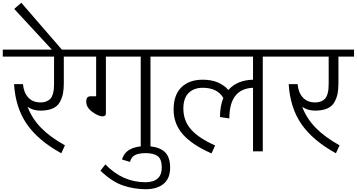

<svg xmlns="http://www.w3.org/2000/svg" viewBox="-30 -1086 2561 1378"><path d="M-10 -680H358V-490Q358 -466 356.5 -448.5Q355 -431 349.5 -411.5Q344 -392 333.5 -379.5Q323 -367 304.5 -359Q286 -351 260 -351Q205 -351 172.5 -386.5Q140 -422 135 -482H71Q81 -314 162 -196Q243 -78 410 14L436 -43Q330 -102 265 -168.5Q200 -235 168 -319Q208 -292 259 -292Q313 -292 348 -307.5Q383 -323 399.5 -353.5Q416 -384 422 -415Q428 -446 428 -490V-680H540V-730H-10Z M414 -730 123 -1066 72 -1022 342 -730Z M520 -680H660V-395H622Q605 -395 597 -386.5Q589 -378 589 -357Q589 -314 633 -282.5Q677 -251 707 -251Q730 -251 730 -272V-680H980V0H1050V-680H1175V-730H520Z M903 76Q912 40 940 26.5Q968 13 1015 13Q1073 13 1102 34.5Q1131 56 1131 117Q1131 220 1015 222Q850 222 726 94L691 139Q773 218 852.5 245Q932 272 1015 272Q1097 272 1144 233.5Q1191 195 1191 117Q1191 34 1145.5 -1.5Q1100 -37 1015 -37Q873 -37 846 59Z M1155 -680H1786V-514Q1671 -511 1609 -440Q1544 -514 1425 -514Q1328 -514 1272 -459.5Q1216 -405 1216 -300Q1216 -196 1283.5 -120.5Q1351 -45 1488 15L1514 -42Q1397 -94 1341.5 -156.5Q1286 -219 1286 -307Q1286 -381 1323.5 -418.5Q1361 -456 1425 -456Q1530 -456 1573 -383Q1549 -326 1549 -246L1616 -236Q1616 -449 1786 -456V0H1856V-680H1981V-730H1155Z M1961 -680H2329V-490Q2329 -466 2327.5 -448.5Q2326 -431 2320.5 -411.5Q2315 -392 2304.5 -379.5Q2294 -367 2275.5 -359Q2257 -351 2231 -351Q2176 -351 2143.5 -386.5Q2111 -422 2106 -482H2042Q2052 -314 2133 -196Q2214 -78 2381 14L2407 -43Q2301 -102 2236 -168.5Q2171 -235 2139 -319Q2179 -292 2230 -292Q2284 -292 2319 -307.5Q2354 -323 2370.5 -353.5Q2387 -384 2393 -415Q2399 -446 2399 -490V-680H2511V-730H1961Z"/></svg>

Font: Glegoo
Style: Regular
Weight: 400
Version: Version 2.0.1; ttfautohint (v0.9) -r 48 -G 60